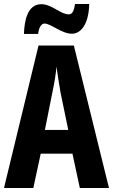

<svg xmlns="http://www.w3.org/2000/svg" viewBox="-20 -942 566 962"><path d="M100 -772H171C175 -808 189 -824 203 -824C235 -824 289 -773 340 -773C388 -773 425 -825 427 -922H356C351 -889 343 -870 325 -870C283 -870 240 -921 187 -921C116 -921 102 -834 100 -772ZM380 0H526L350 -714H173L0 0H147L184 -172H343ZM283 -480 322 -291H205L243 -482C253 -528 260 -573 263 -608C268 -572 275 -527 283 -480Z"/></svg>

Font: Noto Sans Armenian ExtraCondensed
Style: Regular
Weight: 400
Width: 2
Designer: Monotype Design Team
Foundry: Monotype Imaging Inc.
Version: Version 2.008